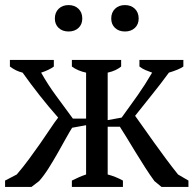

<svg xmlns="http://www.w3.org/2000/svg" viewBox="-20 -736 762 756"><path d="M0 0ZM529 -500H702V-474Q685 -462 645 -450Q613 -406 579 -364Q545 -322 512 -280Q525 -262 544 -235Q563 -208 585.5 -176.5Q608 -145 632.5 -112Q657 -79 681 -49L722 -25V0H616L588 -23Q571 -46 551.5 -76.5Q532 -107 513 -138Q494 -169 478 -195.5Q462 -222 452 -237H404V-49Q435 -41 464 -25V0H263V-25Q277 -32 290.5 -38Q304 -44 319 -49V-243L264 -233Q255 -219 240 -192Q225 -165 207.5 -134Q190 -103 171 -73Q152 -43 134 -23L104 0H0V-25L46 -49Q71 -78 94.5 -110Q118 -142 139 -172Q160 -202 177.5 -228.5Q195 -255 209 -273Q171 -316 136 -360.5Q101 -405 69 -450Q43 -456 19 -474V-500H192V-474Q173 -460 142 -450Q169 -402 200.5 -359.5Q232 -317 267 -269H319V-450Q286 -457 263 -474V-500H457V-474Q447 -466 434.5 -460Q422 -454 404 -450V-263L459 -273Q494 -321 522.5 -361.5Q551 -402 579 -450Q565 -455 553 -460Q541 -465 529 -474ZM196 -663Q196 -687 211 -701.5Q226 -716 250 -716Q274 -716 289 -701.5Q304 -687 304 -663Q304 -640 289 -626Q274 -612 250 -612Q226 -612 211 -626Q196 -640 196 -663ZM418 -663Q418 -687 433 -701.5Q448 -716 472 -716Q496 -716 511 -701.5Q526 -687 526 -663Q526 -640 511 -626Q496 -612 472 -612Q448 -612 433 -626Q418 -640 418 -663Z"/></svg>

Font: PT Serif
Style: Regular
Weight: 400
Designer: A.Korolkova, O.Umpeleva, V.Yefimov
Foundry: ParaType Ltd
Version: Version 1.000W OFL; ttfautohint (v1.6)